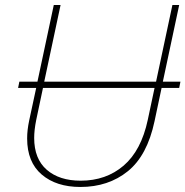

<svg xmlns="http://www.w3.org/2000/svg" viewBox="-20 -734 738 764"><path d="M300 10Q204 10 146 -39.5Q88 -89 88 -183Q88 -200 90 -217.5Q92 -235 96 -254L124 -384H52L57 -409H129L194 -714H221L156 -409H601L666 -714H693L628 -409H698L693 -384H623L595 -252Q566 -115 488.5 -52.5Q411 10 300 10ZM301 -15Q402 -15 472 -75Q542 -135 568 -257L595 -384H151L124 -256Q116 -216 116 -185Q116 -102 166 -58.5Q216 -15 301 -15Z"/></svg>

Font: Noto Sans Thin
Style: Italic
Weight: 100
Italic angle: -12°
Designer: Monotype Design Team
Foundry: Monotype Imaging Inc.
Version: Version 2.013; ttfautohint (v1.8.4.7-5d5b)